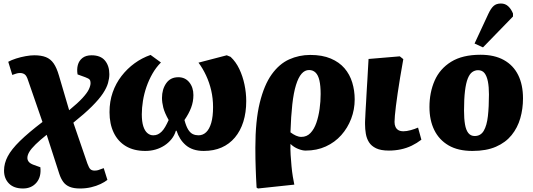

<svg xmlns="http://www.w3.org/2000/svg" viewBox="-20 -844 3036 1094"><path d="M111 230Q59 230 31 201.5Q3 173 3 128Q3 87 24 47Q45 7 93.5 -40.5Q142 -88 222 -149L140 -386Q132 -412 121 -420Q110 -428 94 -428Q82 -428 72 -424.5Q62 -421 50 -417L27 -492Q45 -502 71.5 -510.5Q98 -519 126 -524Q154 -529 175 -529Q215 -529 241.5 -518.5Q268 -508 285.5 -483Q303 -458 316 -413L374 -216Q424 -257 450.5 -286Q477 -315 486.5 -335.5Q496 -356 496 -371Q496 -384 490.5 -390.5Q485 -397 466 -404L422 -420Q417 -449 423.5 -473.5Q430 -498 449.5 -513.5Q469 -529 502 -529Q553 -529 578 -499Q603 -469 603 -421Q603 -398 595.5 -371Q588 -344 566.5 -311.5Q545 -279 504 -238Q463 -197 398 -145L478 88Q487 113 495.5 120.5Q504 128 519 128Q530 128 539 125.5Q548 123 571 114L592 181Q577 193 553 204.5Q529 216 499 223Q469 230 436 230Q400 230 377 220.5Q354 211 340.5 192.5Q327 174 318 147L246 -76Q208 -46 183 -21.5Q158 3 147 21.5Q136 40 136 56Q136 68 144 78Q152 88 171 95L210 109Q216 164 187.5 197Q159 230 111 230Z M808 16Q743 16 697.5 -11Q652 -38 628 -88Q604 -138 604 -205Q604 -266 622 -317.5Q640 -369 672.5 -411Q705 -453 747 -483.5Q789 -514 838 -531L897 -488Q869 -460 848.5 -424Q828 -388 814.5 -349Q801 -310 794.5 -269.5Q788 -229 788 -193Q788 -151 796.5 -124.5Q805 -98 820 -85.5Q835 -73 853 -73Q868 -73 879.5 -78.5Q891 -84 901.5 -94.5Q912 -105 921.5 -121.5Q931 -138 941 -160Q918 -201 910.5 -230.5Q903 -260 903 -286Q903 -335 927 -369.5Q951 -404 996 -404Q1035 -404 1058.5 -375Q1082 -346 1082 -302Q1082 -265 1069 -230.5Q1056 -196 1031 -160Q1041 -123 1053 -104.5Q1065 -86 1079.5 -79.5Q1094 -73 1111 -73Q1136 -73 1154.5 -90.5Q1173 -108 1183.5 -143.5Q1194 -179 1194 -234Q1194 -283 1183.5 -328.5Q1173 -374 1154 -414.5Q1135 -455 1111 -487L1272 -529L1294 -520Q1324 -492 1343.5 -451Q1363 -410 1373 -362.5Q1383 -315 1383 -268Q1383 -203 1366.5 -150.5Q1350 -98 1318.5 -60.5Q1287 -23 1242.5 -3.5Q1198 16 1141 16Q1108 16 1082.5 7.5Q1057 -1 1038.5 -17Q1020 -33 1007 -53.5Q994 -74 986 -99H982Q974 -72 957 -51Q940 -30 917 -15Q894 0 866.5 8Q839 16 808 16Z M1450 230 1442 225Q1440 194 1439 168Q1438 142 1437 116Q1436 90 1435.5 62Q1435 34 1435 -2Q1435 -156 1460 -258Q1485 -360 1528 -420Q1571 -480 1627.5 -505.5Q1684 -531 1748 -531Q1816 -531 1864.5 -510.5Q1913 -490 1943 -455Q1973 -420 1987 -374Q2001 -328 2001 -278Q2001 -220 1981 -167.5Q1961 -115 1924.5 -74Q1888 -33 1836.5 -9.5Q1785 14 1721 14Q1703 14 1679 4.5Q1655 -5 1636 -23H1635Q1634 6 1636 38.5Q1638 71 1641 103Q1644 135 1648.5 162.5Q1653 190 1657 208ZM1697 -64Q1728 -64 1749 -86Q1770 -108 1782.5 -144Q1795 -180 1801 -223Q1807 -266 1807 -308Q1807 -355 1800 -385.5Q1793 -416 1778 -430.5Q1763 -445 1741 -445Q1717 -445 1698.5 -424Q1680 -403 1666.5 -359.5Q1653 -316 1645.5 -249Q1638 -182 1635 -90Q1651 -78 1666.5 -71Q1682 -64 1697 -64Z M2196 14Q2150 14 2123 1Q2096 -12 2082.5 -33.5Q2069 -55 2064.5 -82Q2060 -109 2060 -136Q2060 -141 2060 -147.5Q2060 -154 2060.5 -162Q2061 -170 2061.5 -180.5Q2062 -191 2062.5 -203Q2063 -215 2064 -230Q2065 -245 2066 -262.5Q2067 -280 2068 -300.5Q2069 -321 2070.5 -344Q2072 -367 2073.5 -392.5Q2075 -418 2076.5 -447Q2078 -476 2080 -508L2258 -523L2278 -507Q2268 -452 2260 -403Q2252 -354 2246 -313.5Q2240 -273 2236 -240.5Q2232 -208 2230 -185Q2228 -162 2228 -149Q2228 -133 2233.5 -121Q2239 -109 2250 -102.5Q2261 -96 2279 -96Q2297 -96 2320.5 -102.5Q2344 -109 2362 -117L2381 -48Q2355 -28 2326 -14Q2297 0 2264 7Q2231 14 2196 14Z M2672 16Q2590 16 2536 -15.5Q2482 -47 2454.5 -103Q2427 -159 2427 -234Q2427 -317 2456.5 -384.5Q2486 -452 2550.5 -492Q2615 -532 2718 -532Q2797 -532 2851 -502Q2905 -472 2932.5 -416.5Q2960 -361 2960 -283Q2960 -224 2944.5 -170Q2929 -116 2895 -74Q2861 -32 2806 -8Q2751 16 2672 16ZM2685 -69Q2719 -69 2736.5 -99Q2754 -129 2760 -182.5Q2766 -236 2766 -306Q2766 -349 2760 -379.5Q2754 -410 2741 -427Q2728 -444 2704 -444Q2686 -444 2671 -433.5Q2656 -423 2645.5 -397Q2635 -371 2629.5 -326Q2624 -281 2624 -214Q2624 -168 2629.5 -135.5Q2635 -103 2648.5 -86Q2662 -69 2685 -69ZM2732 -574 2684 -596 2763 -766Q2777 -796 2792.5 -810Q2808 -824 2834 -824Q2859 -824 2876 -808Q2893 -792 2903 -767V-750Z"/></svg>

Font: Literata ExtraBold
Style: Italic
Weight: 800
Italic angle: -2°
Designer: Latin by Veronika Burian and Jose Scaglione. Greek by Irene Vlachou. Cyrillic by Vera Evstafieva
Foundry: TypeTogether
Version: Version 3.002